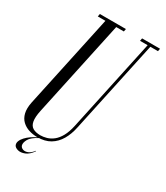

<svg xmlns="http://www.w3.org/2000/svg" viewBox="-201 -783 847 982"><g transform="rotate(30 222.0 -291.5)"><path d="M154 70.8 156.4 71.8Q136.9 100.5 114.2 109.6Q91.5 118.6 73.9 113.9Q56.2 109.1 50.9 97.8Q46.2 86.5 51.1 73.9Q55.9 61.2 67.6 48.6Q79.4 35.9 95.6 24.8Q111.8 13.8 130.1 5.2H137.2Q98.1 25.5 86.4 46.9Q74.8 68.2 78.9 82.6Q82.6 93.8 94.8 98.3Q107 102.9 123 96.9Q139 90.9 154 70.8ZM125 6.6Q99 6.6 75.3 -1Q51.6 -8.6 34.6 -24.8Q17.5 -40.9 10.9 -67.5Q4.4 -94.1 12.2 -132.5L130.1 -683H85.1L88.1 -699H241.9L238.9 -683H193.9L73 -118.2Q64.2 -76.8 68.7 -52.8Q73.1 -28.9 90.1 -19.1Q107.1 -9.4 134 -9.4Q151.8 -9.4 171 -14.9Q190.2 -20.5 208.2 -34.6Q226.1 -48.8 240.3 -74.2Q254.5 -99.8 263.1 -139.2L379.5 -683H334.5L337.5 -699H443.5L440.5 -683H395.5L279.1 -139.6Q270.2 -96.1 250.9 -63.1Q231.5 -30.1 200.9 -11.8Q170.2 6.6 125 6.6Z"/></g></svg>

Font: Emberly Black
Style: Italic
Weight: 900
Italic angle: -12°
Designer: Rajesh Rajput
Foundry: Rajesh Rajput
Version: Version 1.000